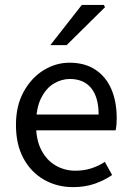

<svg xmlns="http://www.w3.org/2000/svg" viewBox="-20 -755 536 787"><path d="M279.4 12Q213.8 12 160.7 -18.3Q107.5 -48.6 76.4 -105.5Q45.4 -162.5 45.4 -242.9Q45.4 -322.1 77.1 -379.2Q108.7 -436.4 158.8 -467.2Q208.8 -498 264.9 -498Q327.3 -498 370.5 -469.7Q413.8 -441.5 436.1 -390.3Q458.4 -339.2 458.4 -270Q458.4 -257.5 457.5 -245.2Q456.6 -232.9 453.9 -220.8H104.3V-285.6H384.2Q384.2 -356.4 353.7 -393.9Q323.1 -431.3 266.1 -431.3Q232.7 -431.3 201 -412.7Q169.3 -394 148.5 -352.8Q127.7 -311.5 127.7 -243.7Q127.7 -181.8 149.4 -139.9Q171.2 -98 208.1 -76.6Q244.9 -55.3 288.7 -55.3Q324.2 -55.3 354.4 -65Q384.7 -74.8 409.7 -91.6L439.6 -37.7Q408.3 -16 368.7 -2Q329.1 12 279.4 12ZM186.3 -570 315.3 -734.7H405.5L410.5 -725.6L253.1 -570Z"/></svg>

Font: SourceSans3VF
Style: Regular
Weight: 200
Designer: Paul D. Hunt
Foundry: Adobe
Version: Version 3.052;hotconv 1.1.0;makeotfexe 2.6.0